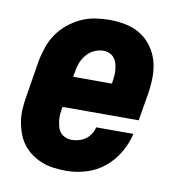

<svg xmlns="http://www.w3.org/2000/svg" viewBox="-67 -600 634 671"><g transform="rotate(10 250.0 -265.0)"><path d="M210 8Q188 8 165.5 5Q143 2 123 -6Q103 -14 86 -26.5Q69 -39 56.5 -55.5Q44 -72 36.5 -92.5Q29 -113 25.5 -135Q22 -157 23.5 -179.5Q25 -202 29 -225L50 -355Q55 -380 63.5 -404.5Q72 -429 87 -451Q102 -473 123.5 -490.5Q145 -508 169 -519Q193 -530 218.5 -534Q244 -538 269 -538Q299 -538 328 -532Q357 -526 380.5 -511Q404 -496 420.5 -473Q437 -450 444.5 -422.5Q452 -395 451.5 -365Q451 -335 446 -305L430 -210H160L159 -207Q157 -195 156 -183.5Q155 -172 156.5 -160.5Q158 -149 161 -138Q164 -127 171 -119Q178 -111 188.5 -106.5Q199 -102 210 -102Q223 -102 236 -105.5Q249 -109 259.5 -116.5Q270 -124 277.5 -135.5Q285 -147 288 -160H420Q412 -125 393 -92.5Q374 -60 345 -36.5Q316 -13 280.5 -2.5Q245 8 210 8ZM178 -320H315L316 -323Q318 -335 319 -346.5Q320 -358 319 -369.5Q318 -381 315 -391.5Q312 -402 305.5 -410.5Q299 -419 288.5 -423.5Q278 -428 267 -428Q250 -428 234 -420.5Q218 -413 206.5 -399Q195 -385 189 -369Q183 -353 181 -337Z"/></g></svg>

Font: Iosevka Curly Heavy Oblique
Style: Regular
Weight: 900
Italic angle: -9°
Monospace: yes
Designer: Belleve Invis
Foundry: Belleve Invis
Version: Version 11.1.0; ttfautohint (v1.8.3)